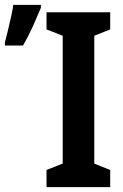

<svg xmlns="http://www.w3.org/2000/svg" viewBox="-27 -764 501 784"><path d="M67 -578Q88 -614 106.5 -655Q125 -696 140 -732V-744H27Q26 -730 19 -699Q12 -668 4.5 -636.5Q-3 -605 -7 -591V-578ZM423 -70 358 -96V-618L423 -644V-714H163V-644L229 -618V-96L163 -70V0H423Z"/></svg>

Font: Noto Sans UI Condensed
Style: Bold
Weight: 700
Width: 3
Designer: Monotype Design Team
Foundry: Monotype Imaging Inc.
Version: 1.001